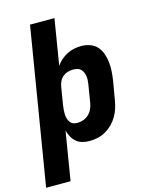

<svg xmlns="http://www.w3.org/2000/svg" viewBox="-149 -823 884 1116"><g transform="rotate(-15 293.5 -265.0)"><path d="M-13 205 142 -735H289L244 -460Q244 -460 244 -460Q244 -460 244 -460Q257 -479 274.5 -494Q292 -509 312 -519Q332 -529 353.5 -533.5Q375 -538 397 -538Q424 -538 449.5 -529Q475 -520 492 -500.5Q509 -481 517.5 -456Q526 -431 529 -404.5Q532 -378 530 -350Q528 -322 524 -295L505 -185Q501 -160 493.5 -136Q486 -112 473 -89.5Q460 -67 441 -48Q422 -29 399.5 -16Q377 -3 352 2.5Q327 8 302 8Q280 8 259 2.5Q238 -3 222.5 -16.5Q207 -30 197 -48.5Q187 -67 182 -87L134 205ZM261 -112Q279 -112 297 -118.5Q315 -125 329 -138Q343 -151 351 -168.5Q359 -186 362 -204L380 -314Q382 -327 382.5 -339.5Q383 -352 381 -363.5Q379 -375 374 -386Q369 -397 360.5 -404.5Q352 -412 340.5 -415Q329 -418 316 -418Q300 -418 284 -413.5Q268 -409 255 -398.5Q242 -388 234.5 -373Q227 -358 224 -342L206 -232Q204 -219 203 -205.5Q202 -192 202.5 -179Q203 -166 206.5 -154Q210 -142 217 -131.5Q224 -121 235.5 -116.5Q247 -112 261 -112Z"/></g></svg>

Font: Iosevka Curly Heavy Extended
Style: Italic
Weight: 900
Width: 7
Italic angle: -9°
Monospace: yes
Designer: Belleve Invis
Foundry: Belleve Invis
Version: Version 11.1.0; ttfautohint (v1.8.3)